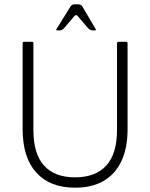

<svg xmlns="http://www.w3.org/2000/svg" viewBox="-20 -861 697 891"><path d="M328 10Q212 10 148.5 -60Q85 -130 85 -262V-660Q85 -667 90 -667H131Q135 -667 135 -660V-258Q135 -147 184.5 -92.5Q234 -38 328 -38Q423 -38 473 -92.5Q523 -147 523 -258V-660Q523 -667 532 -667H564Q572 -667 572 -660V-262Q572 -173 543 -112.5Q514 -52 460 -21Q406 10 328 10ZM242 -726 308 -832Q314 -841 327 -841H344Q356 -841 362 -831L424 -726Q428 -720 420 -720H410Q398 -720 388 -731L341 -786Q334 -796 325 -786L277 -730Q268 -720 257 -720H246Q238 -720 242 -726Z"/></svg>

Font: Vivano Light
Style: Regular
Weight: 300
Designer: Joe Prince, Josias Burgherr
Version: Version 2.064;September 19, 2022;FontCreator 14.0.0.2877 64-